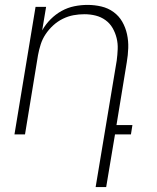

<svg xmlns="http://www.w3.org/2000/svg" viewBox="-20 -548 640 783"><path d="M370 215 456 -301Q459 -324 460 -347.5Q461 -371 455.5 -393Q450 -415 439 -434Q428 -453 410 -466Q392 -479 370 -484.5Q348 -490 324 -490Q302 -490 280 -486Q258 -482 236.5 -471.5Q215 -461 197 -444.5Q179 -428 166 -408.5Q153 -389 146 -367Q139 -345 135 -323L82 0H39L125 -520H168L152 -424Q166 -449 186.5 -469.5Q207 -490 231.5 -503.5Q256 -517 283 -522.5Q310 -528 337 -528Q366 -528 393.5 -521.5Q421 -515 443 -499Q465 -483 478.5 -459.5Q492 -436 498 -408.5Q504 -381 503 -352Q502 -323 497 -294L455 -38H520L514 0H449L413 215Z"/></svg>

Font: Iosevka Extralight Extended
Style: Italic
Weight: 200
Width: 7
Italic angle: -9°
Monospace: yes
Designer: Belleve Invis
Foundry: Belleve Invis
Version: Version 32.5.0; ttfautohint (v1.8.4)